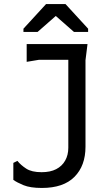

<svg xmlns="http://www.w3.org/2000/svg" viewBox="-20 -918 543 950"><path d="M187 12Q130 12 97 -1.5Q64 -15 46 -28V-112L66 -122Q83 -101 110 -83.5Q137 -66 186 -66Q229 -66 258 -81Q287 -96 302.5 -123.5Q318 -151 318 -187V-620V-700H413L403 -620V-192Q403 -98 348.5 -43Q294 12 187 12ZM112 -612V-700H360V-622H172ZM208 -898H304L416 -776V-760H346L256 -839L166 -760H96V-776Z"/></svg>

Font: AR One Sans
Style: Regular
Weight: 400
Designer: Niteesh Yadav
Foundry: Niteesh Yadav
Version: Version 1.001;gftools[0.9.33]